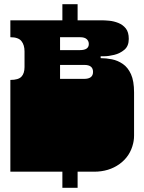

<svg xmlns="http://www.w3.org/2000/svg" viewBox="-20 -812 679 908"><path d="M29 0V-135Q29 -152 29 -156.5Q29 -161 29 -163Q29 -165 29 -171V-172Q29 -179 29 -180.5Q29 -182 29 -187.5Q29 -193 29 -209V-260Q29 -277 29 -281.5Q29 -286 29 -288Q29 -290 29 -296V-297Q29 -304 29 -305.5Q29 -307 29 -312.5Q29 -318 29 -334V-434Q67 -434 81.5 -449.5Q96 -465 96 -495V-569Q96 -599 81.5 -617.5Q67 -636 29 -636V-716H460Q475 -716 496.5 -714Q518 -712 539.5 -703.5Q561 -695 575 -677.5Q589 -660 589 -628Q589 -594 568 -576.5Q547 -559 520 -552.5Q493 -546 474 -546H456V-537Q482 -537 509.5 -531.5Q537 -526 561 -509.5Q585 -493 599.5 -461Q614 -429 614 -375V-334Q614 -318 614 -312.5Q614 -307 614 -305.5Q614 -304 614 -297V-296Q614 -290 614 -288Q614 -286 614 -281.5Q614 -277 614 -260V-209Q614 -193 614 -187.5Q614 -182 614 -180.5Q614 -179 614 -172V-171Q614 -165 613.5 -158Q613 -151 612 -145.5Q611 -140 610 -135Q596 -73 545.5 -36.5Q495 0 425 0ZM275 76V-38H347V76ZM264 -439H378Q420 -439 420 -472Q420 -505 379 -505H264ZM264 -575H358Q400 -575 400 -604Q400 -618 390 -627Q380 -636 359 -636H264ZM275 -681V-792H347V-681Z"/></svg>

Font: Danfo
Style: Regular
Weight: 400
Designer: Seyi Olusanya, David Udoh, Eyiyemi Adegbite, Mirko Velimirović
Version: Version 1.000